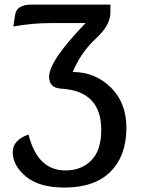

<svg xmlns="http://www.w3.org/2000/svg" viewBox="-20 -676 615 838"><path d="M260.7 142.6Q151.4 142.6 93.5 94.7Q35.6 46.9 35.6 -12.2Q35.6 -64.5 104.5 -88.9Q143.6 67.9 265.6 67.9Q335.4 67.9 378.7 23.9Q421.9 -20 421.9 -109.4Q421.9 -279.3 246.1 -289.1Q194.3 -292.5 194.3 -341.3Q194.3 -410.6 353.5 -575.2H198.2Q120.6 -575.2 38.1 -560.5L45.9 -610.8Q52.7 -655.8 115.7 -655.8H461.9V-620.6Q461.9 -565.9 397.5 -506.6Q333 -447.3 297.4 -361.8Q394.5 -361.8 463.1 -294.9Q531.7 -228 531.7 -118.2Q531.7 3.4 462.6 73Q393.6 142.6 260.7 142.6Z"/></svg>

Font: Bainsley
Style: Regular
Weight: 400
Designer: Paul James MIller
Foundry: High-Logic / Made with FontCreator
Version: Version 1.411;March 28, 2021;FontCreator 13.0.0.2683 64-bit